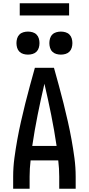

<svg xmlns="http://www.w3.org/2000/svg" viewBox="-20 -1147 540 1167"><path d="M60 0V-74Q60 -130 67.5 -186Q75 -242 85 -297.5Q95 -353 107.5 -408Q120 -463 133.5 -517.5Q147 -572 162 -626.5Q177 -681 192 -735H308Q323 -681 338 -626.5Q353 -572 366.5 -517.5Q380 -463 392.5 -408Q405 -353 415 -297.5Q425 -242 432.5 -186Q440 -130 440 -73V0H340V-74Q340 -98 338.5 -123Q337 -148 334 -172H166Q163 -148 161.5 -123Q160 -98 160 -74V0ZM176 -260H324Q310 -355 291 -449.5Q272 -544 250 -638Q228 -544 209 -449.5Q190 -355 176 -260ZM350 -815Q336 -815 322 -819Q308 -823 298 -833Q288 -843 284 -857Q280 -871 280 -885Q280 -899 284 -913Q288 -927 298 -937Q308 -947 322 -951Q336 -955 350 -955Q364 -955 378 -951Q392 -947 402 -937Q412 -927 416 -913Q420 -899 420 -885Q420 -871 416 -857Q412 -843 402 -833Q392 -823 378 -819Q364 -815 350 -815ZM150 -815Q136 -815 122 -819Q108 -823 98 -833Q88 -843 84 -857Q80 -871 80 -885Q80 -899 84 -913Q88 -927 98 -937Q108 -947 122 -951Q136 -955 150 -955Q164 -955 178 -951Q192 -947 202 -937Q212 -927 216 -913Q220 -899 220 -885Q220 -871 216 -857Q212 -843 202 -833Q192 -823 178 -819Q164 -815 150 -815ZM100 -1053V-1127H400V-1053Z"/></svg>

Font: Iosevka Term Curly Semibold
Style: Regular
Weight: 600
Designer: Belleve Invis
Foundry: Belleve Invis
Version: Version 32.3.0